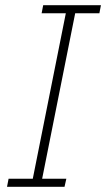

<svg xmlns="http://www.w3.org/2000/svg" viewBox="-20 -718 408 738"><path d="M7 0 13 -31H106L233 -667H140L146 -698H368L362 -667H269L142 -31H235L228 0Z"/></svg>

Font: IBM Plex Sans Cond ExtLt
Style: Italic
Weight: 200
Width: 3
Italic angle: -11°
Designer: Mike Abbink, Paul van der Laan, Pieter van Rosmalen
Foundry: Bold Monday
Version: Version 1.3